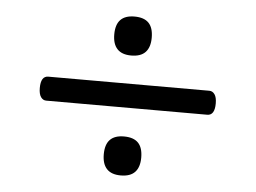

<svg xmlns="http://www.w3.org/2000/svg" viewBox="-43 -756 850 638"><g transform="rotate(5 381.5 -437.0)"><path d="M113 -398Q102 -398 95 -408Q88 -418 88 -438Q88 -478 113 -478H650Q661 -478 668 -468Q675 -458 675 -438Q675 -398 650 -398ZM381 -172Q350 -172 334.5 -188.5Q319 -205 319 -237Q319 -270 334.5 -286Q350 -302 381 -302Q413 -302 428.5 -286Q444 -270 444 -237Q444 -205 428.5 -188.5Q413 -172 381 -172ZM381 -572Q350 -572 334.5 -588.5Q319 -605 319 -637Q319 -670 334.5 -686Q350 -702 381 -702Q413 -702 428.5 -686Q444 -670 444 -637Q444 -605 428.5 -588.5Q413 -572 381 -572Z"/></g></svg>

Font: Playwrite ES
Style: Regular
Weight: 400
Designer: Veronika Burian, José Scaglione
Foundry: TypeTogether
Version: Version 1.002